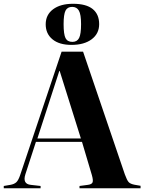

<svg xmlns="http://www.w3.org/2000/svg" viewBox="-25 -1006 771 1026"><path d="M356.9 -766.1Q291.5 -766.1 255.4 -795.9Q219.2 -825.7 219.2 -876Q219.2 -926.8 258.5 -956.3Q297.9 -985.8 365.2 -985.8Q435.5 -985.8 470.2 -957.8Q504.9 -929.7 504.9 -877Q504.9 -826.2 464.8 -796.1Q424.8 -766.1 356.9 -766.1ZM361.8 -782.2Q387.2 -782.2 397.7 -803Q408.2 -823.7 408.2 -877Q408.2 -928.7 396.7 -949Q385.3 -969.2 360.8 -969.2Q335 -969.2 325 -949Q314.9 -928.7 314.9 -877Q314.9 -822.3 325.2 -802.2Q335.4 -782.2 361.8 -782.2ZM-4.9 0V-12.2L29.8 -18.1Q50.3 -21.5 62 -32Q73.7 -42.5 84 -74.2L304.2 -730H418.9L642.1 -74.2Q653.3 -43.5 662.1 -33.4Q670.9 -23.4 692.9 -19L726.1 -13.2V0H399.9V-12.2L443.8 -18.1Q464.8 -20.5 469.5 -31.2Q474.1 -42 465.8 -70.8L413.1 -248H167L110.8 -75.2Q93.8 -22.5 140.1 -18.1L191.9 -12.2V0ZM174.8 -266.1H407.2L293.9 -627H292Z"/></svg>

Font: Display Regular
Style: Bold
Weight: 700
Designer: Latin by Veronika Burian and Jose Scaglione. Greek by Irene Vlachou. Cyrillic by Vera Evstafieva.
Foundry: TypeTogether
Version: Version 3.002